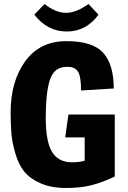

<svg xmlns="http://www.w3.org/2000/svg" viewBox="-20 -925 639 957"><path d="M547 -484 384 -474Q384 -543 369 -567.5Q354 -592 316.5 -592Q279 -592 257.5 -573.5Q236 -555 226 -518Q208 -455 208 -338Q208 -221 239 -168.5Q270 -116 340 -116Q375 -116 402 -124V-240H305L321 -354H552V-45Q491 -16 436.5 -2Q382 12 308.5 12Q235 12 182 -11.5Q129 -35 101 -69.5Q73 -104 57 -158.5Q41 -213 37 -257.5Q33 -302 33 -364Q33 -520 106 -620Q179 -720 311 -720Q443 -720 495 -661Q547 -602 547 -484ZM471 -852Q410 -768 313 -768Q216 -768 151 -852L202 -905Q258 -861 309 -861Q360 -861 421 -905Z"/></svg>

Font: Magra
Style: Bold
Weight: 600
Designer: Viviana Monsalve
Foundry: Viviana Monsalve
Version: Version 1.001